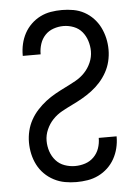

<svg xmlns="http://www.w3.org/2000/svg" viewBox="-53 -785 607 835"><g transform="rotate(-5 250.0 -367.5)"><path d="M247 8Q222 8 197 3.5Q172 -1 149 -13Q126 -25 108 -43Q90 -61 78.5 -83.5Q67 -106 61.5 -131Q56 -156 56 -182Q56 -207 62 -232Q68 -257 80.5 -279.5Q93 -302 110.5 -321Q128 -340 148 -355.5Q168 -371 190.5 -383.5Q213 -396 235.5 -407Q258 -418 280.5 -430.5Q303 -443 320.5 -461.5Q338 -480 348.5 -504Q359 -528 359 -554Q359 -576 352 -598.5Q345 -621 330.5 -638.5Q316 -656 294 -664.5Q272 -673 249 -673Q227 -673 205.5 -665.5Q184 -658 169 -642Q154 -626 147 -604.5Q140 -583 140 -561Q140 -561 140 -560.5Q140 -560 140 -559H62Q62 -560 62 -561Q62 -562 62 -562Q62 -587 67.5 -611Q73 -635 84.5 -656.5Q96 -678 114 -695.5Q132 -713 154 -724Q176 -735 200 -739Q224 -743 249 -743Q274 -743 299 -738.5Q324 -734 346 -722Q368 -710 385.5 -691.5Q403 -673 414 -650.5Q425 -628 430.5 -603.5Q436 -579 436 -553Q436 -528 430 -503Q424 -478 411.5 -455.5Q399 -433 382 -414Q365 -395 344.5 -379.5Q324 -364 302 -351.5Q280 -339 257 -328Q234 -317 211.5 -304.5Q189 -292 171.5 -273.5Q154 -255 143.5 -231Q133 -207 133 -182Q133 -158 140.5 -135.5Q148 -113 163.5 -95.5Q179 -78 201.5 -70Q224 -62 247 -62Q270 -62 291.5 -69Q313 -76 329 -92Q345 -108 352.5 -129.5Q360 -151 360 -174Q360 -174 360 -174.5Q360 -175 360 -175H438Q438 -175 438 -174Q438 -173 438 -172Q438 -148 432 -123.5Q426 -99 414 -77.5Q402 -56 384 -39Q366 -22 343.5 -11Q321 0 296.5 4Q272 8 247 8Z"/></g></svg>

Font: Zed Mono
Style: Regular
Weight: 400
Monospace: yes
Designer: Belleve Invis
Foundry: Belleve Invis
Version: Version 1.0.0; ttfautohint (v1.8.4)